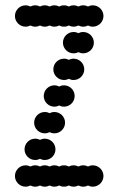

<svg xmlns="http://www.w3.org/2000/svg" viewBox="-20 -700 472 720"><path d="M36 -40C36 -18 54 0 76 0C82.5 0 88.6 -1.6 94 -4.3C99.4 -1.6 105.5 0 112 0C118.5 0 124.6 -1.6 130 -4.3C135.4 -1.6 141.5 0 148 0C154.5 0 160.6 -1.6 166 -4.3C171.4 -1.6 177.5 0 184 0C190.5 0 196.6 -1.6 202 -4.3C207.4 -1.6 213.5 0 220 0C226.5 0 232.6 -1.6 238 -4.3C243.4 -1.6 249.5 0 256 0C262.5 0 268.6 -1.6 274 -4.3C279.4 -1.6 285.5 0 292 0C298.5 0 304.6 -1.6 310 -4.3C315.4 -1.6 321.5 0 328 0C350 0 368 -18 368 -40C368 -62 350 -80 328 -80C321.5 -80 315.4 -78.4 310 -75.7C304.6 -78.4 298.5 -80 292 -80C285.5 -80 279.4 -78.4 274 -75.7C268.6 -78.4 262.5 -80 256 -80C249.5 -80 243.4 -78.4 238 -75.7C232.6 -78.4 226.5 -80 220 -80C213.5 -80 207.4 -78.4 202 -75.7C196.6 -78.4 190.5 -80 184 -80C177.5 -80 171.4 -78.4 166 -75.7C160.6 -78.4 154.5 -80 148 -80C141.5 -80 135.4 -78.4 130 -75.7C124.6 -78.4 118.5 -80 112 -80C105.5 -80 99.4 -78.4 94 -75.7C88.6 -78.4 82.5 -80 76 -80C54 -80 36 -62 36 -40ZM72 -140C72 -118 90 -100 112 -100C118.5 -100 124.6 -101.6 130 -104.3C135.4 -101.6 141.5 -100 148 -100C170 -100 188 -118 188 -140C188 -162 170 -180 148 -180C141.5 -180 135.4 -178.4 130 -175.7C124.6 -178.4 118.5 -180 112 -180C90 -180 72 -162 72 -140ZM108 -240C108 -218 126 -200 148 -200C154.5 -200 160.6 -201.6 166 -204.3C171.4 -201.6 177.5 -200 184 -200C206 -200 224 -218 224 -240C224 -262 206 -280 184 -280C177.5 -280 171.4 -278.4 166 -275.7C160.6 -278.4 154.5 -280 148 -280C126 -280 108 -262 108 -240ZM144 -340C144 -318 162 -300 184 -300C190.5 -300 196.6 -301.6 202 -304.3C207.4 -301.6 213.5 -300 220 -300C242 -300 260 -318 260 -340C260 -362 242 -380 220 -380C213.5 -380 207.4 -378.4 202 -375.7C196.6 -378.4 190.5 -380 184 -380C162 -380 144 -362 144 -340ZM180 -440C180 -418 198 -400 220 -400C226.5 -400 232.6 -401.6 238 -404.3C243.4 -401.6 249.5 -400 256 -400C278 -400 296 -418 296 -440C296 -462 278 -480 256 -480C249.5 -480 243.4 -478.4 238 -475.7C232.6 -478.4 226.5 -480 220 -480C198 -480 180 -462 180 -440ZM216 -540C216 -518 234 -500 256 -500C262.5 -500 268.6 -501.6 274 -504.3C279.4 -501.6 285.5 -500 292 -500C314 -500 332 -518 332 -540C332 -562 314 -580 292 -580C285.5 -580 279.4 -578.4 274 -575.7C268.6 -578.4 262.5 -580 256 -580C234 -580 216 -562 216 -540ZM36 -640C36 -618 54 -600 76 -600C82.5 -600 88.6 -601.6 94 -604.3C99.4 -601.6 105.5 -600 112 -600C118.5 -600 124.6 -601.6 130 -604.3C135.4 -601.6 141.5 -600 148 -600C154.5 -600 160.6 -601.6 166 -604.3C171.4 -601.6 177.5 -600 184 -600C190.5 -600 196.6 -601.6 202 -604.3C207.4 -601.6 213.5 -600 220 -600C226.5 -600 232.6 -601.6 238 -604.3C243.4 -601.6 249.5 -600 256 -600C262.5 -600 268.6 -601.6 274 -604.3C279.4 -601.6 285.5 -600 292 -600C298.5 -600 304.6 -601.6 310 -604.3C315.4 -601.6 321.5 -600 328 -600C350 -600 368 -618 368 -640C368 -662 350 -680 328 -680C321.5 -680 315.4 -678.4 310 -675.7C304.6 -678.4 298.5 -680 292 -680C285.5 -680 279.4 -678.4 274 -675.7C268.6 -678.4 262.5 -680 256 -680C249.5 -680 243.4 -678.4 238 -675.7C232.6 -678.4 226.5 -680 220 -680C213.5 -680 207.4 -678.4 202 -675.7C196.6 -678.4 190.5 -680 184 -680C177.5 -680 171.4 -678.4 166 -675.7C160.6 -678.4 154.5 -680 148 -680C141.5 -680 135.4 -678.4 130 -675.7C124.6 -678.4 118.5 -680 112 -680C105.5 -680 99.4 -678.4 94 -675.7C88.6 -678.4 82.5 -680 76 -680C54 -680 36 -662 36 -640Z"/></svg>

Font: Dotrice Condensed
Style: Bold
Weight: 700
Width: 2
Monospace: yes
Designer: Paul Flo Williams
Foundry: His Deeds Are Dust
Version: Version 1.001